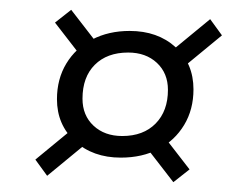

<svg xmlns="http://www.w3.org/2000/svg" viewBox="-20 -536 472 391"><path d="M226 -215Q169 -215 132.5 -248.5Q96 -282 96 -334Q96 -375 115 -406.5Q134 -438 167.5 -455.5Q201 -473 244 -473Q301 -473 337.5 -440Q374 -407 374 -354Q374 -313 355 -281.5Q336 -250 303 -232.5Q270 -215 226 -215ZM76 -178 52 -211 137 -281 161 -248ZM333 -165 268 -249 301 -275 366 -191ZM229 -259Q272 -259 297 -284.5Q322 -310 322 -353Q322 -387 299.5 -408Q277 -429 241 -429Q198 -429 173 -404Q148 -379 148 -335Q148 -301 170.5 -280Q193 -259 229 -259ZM157 -406 92 -490 125 -516 190 -432ZM347 -394 323 -427 408 -497 432 -464Z"/></svg>

Font: Platypi Light
Style: Italic
Weight: 300
Italic angle: -13°
Designer: David Sargent
Foundry: Bolt Cutter Type
Version: Version 1.200